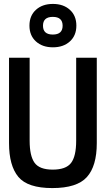

<svg xmlns="http://www.w3.org/2000/svg" viewBox="-20 -949 540 978"><path d="M249.5 -929Q303 -929 336 -899Q369 -869 369 -818.5Q369 -768 336 -738Q303 -708 249.5 -708Q196 -708 163 -738Q130 -768 130 -818.5Q130 -869 163 -899Q196 -929 249.5 -929ZM249 -863Q199 -863 199 -818Q199 -773 249 -773Q299 -773 299 -818Q299 -863 249 -863ZM26 -220V-655H131V-232Q131 -155 156 -120Q181 -85 248.5 -85Q316 -85 342 -119Q368 -153 368 -232V-655H473V-220Q473 -103 422.5 -47Q372 9 246.5 9Q121 9 73.5 -48Q26 -105 26 -220Z"/></svg>

Font: Lekton
Style: Bold
Weight: 700
Designer: Paolo Mazzetti, Luciano Perondi, Raffaele Flato, Elena Papassissa, Emilio Macchia, Michela Povoleri, Tobias Seemiller, R
Version: Version 34.000